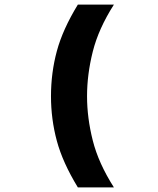

<svg xmlns="http://www.w3.org/2000/svg" viewBox="-20 -718 690 836"><path d="M319 98Q253 -10 227.5 -104.5Q202 -199 202 -299Q202 -401 227.5 -495.5Q253 -590 319 -698H476Q409 -593 384 -493.5Q359 -394 359 -299Q359 -205 384 -106Q409 -7 476 98Z"/></svg>

Font: Azeret Mono
Style: Bold
Weight: 700
Designer: Martin Vácha
Foundry: Displaay
Version: Version 1.002